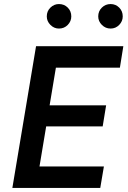

<svg xmlns="http://www.w3.org/2000/svg" viewBox="-20 -928 630 948"><path d="M41 0 158 -700H589L572 -594H256L225 -408H504L487 -304H208L175 -106H493L475 0ZM271 -787Q247 -787 229 -805Q211 -823 211 -847Q211 -873 229 -890.5Q247 -908 271 -908Q297 -908 314.5 -890.5Q332 -873 332 -847Q332 -823 314.5 -805Q297 -787 271 -787ZM526 -787Q501 -787 483 -805Q465 -823 465 -847Q465 -873 483 -890.5Q501 -908 526 -908Q551 -908 568.5 -890.5Q586 -873 586 -847Q586 -823 568.5 -805Q551 -787 526 -787Z"/></svg>

Font: Figtree Light SemiBold
Style: Italic
Weight: 600
Italic angle: -9.5°
Version: Version 2.001;gftools[0.9.30]